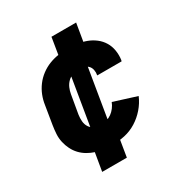

<svg xmlns="http://www.w3.org/2000/svg" viewBox="-171 -761 942 991"><g transform="rotate(-30 300.0 -265.5)"><path d="M271 8Q245 8 220.5 5.5Q196 3 173 -4.5Q150 -12 129.5 -24Q109 -36 93 -53Q77 -70 66.5 -91Q56 -112 50.5 -136Q45 -160 46.5 -185Q48 -210 52 -235L70 -345Q74 -373 84.5 -399.5Q95 -426 112.5 -449.5Q130 -473 154 -491Q178 -509 205 -519.5Q232 -530 259.5 -534Q287 -538 315 -538Q344 -538 372 -534.5Q400 -531 425.5 -521.5Q451 -512 472.5 -495.5Q494 -479 508 -456Q522 -433 526.5 -405Q531 -377 527 -349Q526 -347 526 -345.5Q526 -344 525 -342H380Q380 -342 380 -343Q380 -344 380 -344Q383 -359 380 -374Q377 -389 367.5 -399Q358 -409 344 -413.5Q330 -418 315 -418Q297 -418 278.5 -412Q260 -406 246 -392.5Q232 -379 224.5 -361.5Q217 -344 214 -326L195 -216Q192 -196 193.5 -176.5Q195 -157 205 -141.5Q215 -126 233 -119Q251 -112 271 -112Q287 -112 303.5 -116.5Q320 -121 334 -131Q348 -141 359 -155.5Q370 -170 376 -186L512 -143Q497 -108 471.5 -78.5Q446 -49 413 -28.5Q380 -8 343 0Q306 8 271 8ZM153 102 182 -70 205 -66 272 -470H322L250 -480L275 -633H422L393 -460L370 -464L303 -60H254L325 -50L300 102Z"/></g></svg>

Font: Iosevka Curly Heavy Extended
Style: Italic
Weight: 900
Width: 7
Italic angle: -9°
Monospace: yes
Designer: Belleve Invis
Foundry: Belleve Invis
Version: Version 11.1.0; ttfautohint (v1.8.3)